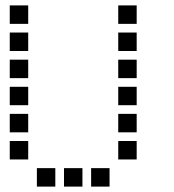

<svg xmlns="http://www.w3.org/2000/svg" viewBox="-20 -704 640 708"><path d="M17 -684Q16 -684 16 -684Q16 -684 16 -683V-617Q16 -616 16 -616Q16 -616 17 -616H83Q84 -616 84 -616Q84 -616 84 -617V-683Q84 -684 84 -684Q84 -684 83 -684ZM417 -684Q416 -684 416 -684Q416 -684 416 -683V-617Q416 -616 416 -616Q416 -616 417 -616H483Q484 -616 484 -616Q484 -616 484 -617V-683Q484 -684 484 -684Q484 -684 483 -684ZM17 -584Q16 -584 16 -584Q16 -584 16 -583V-517Q16 -516 16 -516Q16 -516 17 -516H83Q84 -516 84 -516Q84 -516 84 -517V-583Q84 -584 84 -584Q84 -584 83 -584ZM417 -584Q416 -584 416 -584Q416 -584 416 -583V-517Q416 -516 416 -516Q416 -516 417 -516H483Q484 -516 484 -516Q484 -516 484 -517V-583Q484 -584 484 -584Q484 -584 483 -584ZM17 -484Q16 -484 16 -484Q16 -484 16 -483V-417Q16 -416 16 -416Q16 -416 17 -416H83Q84 -416 84 -416Q84 -416 84 -417V-483Q84 -484 84 -484Q84 -484 83 -484ZM417 -484Q416 -484 416 -484Q416 -484 416 -483V-417Q416 -416 416 -416Q416 -416 417 -416H483Q484 -416 484 -416Q484 -416 484 -417V-483Q484 -484 484 -484Q484 -484 483 -484ZM17 -384Q16 -384 16 -384Q16 -384 16 -383V-317Q16 -316 16 -316Q16 -316 17 -316H83Q84 -316 84 -316Q84 -316 84 -317V-383Q84 -384 84 -384Q84 -384 83 -384ZM417 -384Q416 -384 416 -384Q416 -384 416 -383V-317Q416 -316 416 -316Q416 -316 417 -316H483Q484 -316 484 -316Q484 -316 484 -317V-383Q484 -384 484 -384Q484 -384 483 -384ZM17 -284Q16 -284 16 -284Q16 -284 16 -283V-217Q16 -216 16 -216Q16 -216 17 -216H83Q84 -216 84 -216Q84 -216 84 -217V-283Q84 -284 84 -284Q84 -284 83 -284ZM417 -284Q416 -284 416 -284Q416 -284 416 -283V-217Q416 -216 416 -216Q416 -216 417 -216H483Q484 -216 484 -216Q484 -216 484 -217V-283Q484 -284 484 -284Q484 -284 483 -284ZM17 -184Q16 -184 16 -184Q16 -184 16 -183V-117Q16 -116 16 -116Q16 -116 17 -116H83Q84 -116 84 -116Q84 -116 84 -117V-183Q84 -184 84 -184Q84 -184 83 -184ZM417 -184Q416 -184 416 -184Q416 -184 416 -183V-117Q416 -116 416 -116Q416 -116 417 -116H483Q484 -116 484 -116Q484 -116 484 -117V-183Q484 -184 484 -184Q484 -184 483 -184ZM117 -84Q116 -84 116 -84Q116 -84 116 -83V-17Q116 -16 116 -16Q116 -16 117 -16H183Q184 -16 184 -16Q184 -16 184 -17V-83Q184 -84 184 -84Q184 -84 183 -84ZM217 -84Q216 -84 216 -84Q216 -84 216 -83V-17Q216 -16 216 -16Q216 -16 217 -16H283Q284 -16 284 -16Q284 -16 284 -17V-83Q284 -84 284 -84Q284 -84 283 -84ZM317 -84Q316 -84 316 -84Q316 -84 316 -83V-17Q316 -16 316 -16Q316 -16 317 -16H383Q384 -16 384 -16Q384 -16 384 -17V-83Q384 -84 384 -84Q384 -84 383 -84Z"/></svg>

Font: Doto SemiBold
Style: Regular
Weight: 600
Monospace: yes
Version: Version 1.000